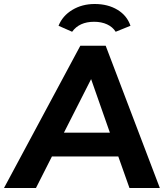

<svg xmlns="http://www.w3.org/2000/svg" viewBox="-50 -941 829 961"><path d="M598 0 542 -158H210L130 0H-30L352 -712H479L750 0ZM270 -277H500L406 -545ZM603 -812 529 -782Q514 -806 486 -819Q458 -832 421 -832Q347 -832 311 -782L243 -812Q263 -862 312 -891.5Q361 -921 424 -921Q490 -921 538 -892Q586 -863 603 -812Z"/></svg>

Font: Muli ExtraBold
Style: Italic
Weight: 800
Italic angle: -4.541°
Designer: Vernon Adams
Foundry: Vernon Adams
Version: Version 2.000